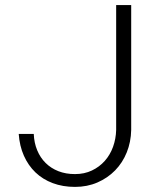

<svg xmlns="http://www.w3.org/2000/svg" viewBox="-20 -731 640 761"><path d="M440.4 -710.9H500V-215.8Q499 -168 482.4 -127Q465.8 -85.9 436.3 -55.7Q406.7 -25.4 366.2 -7.8Q325.7 9.8 277.3 9.8Q229 9.8 189.2 -5.1Q149.4 -20 120.6 -47.6Q91.8 -75.2 74.7 -113.8Q57.6 -152.3 54.2 -200.2H113.8Q115.2 -165 127.4 -135.5Q139.6 -106 160.9 -85Q182.1 -64 211.4 -52.5Q240.7 -41 277.3 -41Q314.5 -41 344.2 -55.2Q374 -69.3 395.3 -93.3Q416.5 -117.2 428 -148.9Q439.5 -180.7 440.4 -215.8Z"/></svg>

Font: Roboto Mono Light
Style: Regular
Weight: 300
Designer: Google
Version: Version 2.000985; 2015; ttfautohint (v1.3)